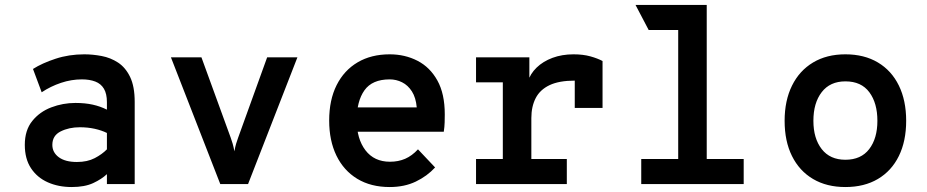

<svg xmlns="http://www.w3.org/2000/svg" viewBox="-20 -742 3736 774"><path d="M269 12Q215.5 12 172.8 -7Q130 -26 105 -63.8Q80 -101.5 80 -158Q80 -217 110 -254.2Q140 -291.5 186.8 -309.2Q233.5 -327 284 -327Q323 -327 353.5 -320.2Q384 -313.5 411 -300V-330Q411 -364 399 -384.2Q387 -404.5 364.2 -413.2Q341.5 -422 310 -422Q267.5 -422 225.8 -408Q184 -394 148 -370L113 -464Q150 -487.5 204 -505.2Q258 -523 320 -523Q354 -523 389.8 -516.2Q425.5 -509.5 455.8 -489.8Q486 -470 504.5 -431.8Q523 -393.5 523 -331V0H411V-40Q390 -20 355.8 -4Q321.5 12 269 12ZM290 -89Q332 -89 361.8 -104.5Q391.5 -120 411 -140V-206Q390 -216.5 361.8 -222.8Q333.5 -229 302 -229Q258 -229 224.5 -212.2Q191 -195.5 191 -158Q191 -127.5 217 -108.2Q243 -89 290 -89Z M868 0 669 -511H792L910 -187Q914.5 -175 918 -162.5Q921.5 -150 925 -132Q928 -150 931.8 -162.5Q935.5 -175 940 -187L1057 -511H1179L980 0Z M1551 12Q1475 12 1420.2 -21.2Q1365.5 -54.5 1336.2 -114.8Q1307 -175 1307 -256Q1307 -339 1337 -398.8Q1367 -458.5 1421.8 -490.8Q1476.5 -523 1551 -523Q1612.5 -523 1663 -497Q1713.5 -471 1743.2 -417.5Q1773 -364 1773 -281Q1773 -267.5 1772.5 -249Q1772 -230.5 1769 -211H1395V-309H1660Q1656.5 -348.5 1640.5 -373.5Q1624.5 -398.5 1601 -410.2Q1577.5 -422 1551 -422Q1480.5 -422 1449.2 -378Q1418 -334 1418 -258Q1418 -182.5 1453.2 -136.2Q1488.5 -90 1552 -90Q1586 -90 1613.5 -102Q1641 -114 1665 -140L1734 -67Q1702 -32 1656.2 -10Q1610.5 12 1551 12Z M1899 0V-101H2007V-410H1899V-511H2114V-398L2108 -413Q2117.5 -444.5 2143.2 -469.5Q2169 -494.5 2207.2 -508.8Q2245.5 -523 2292 -523Q2330.5 -523 2360 -514.8Q2389.5 -506.5 2409 -496V-307H2297V-462L2346 -412Q2331 -414.5 2318.2 -415.8Q2305.5 -417 2297 -417Q2234 -417 2195.5 -398.8Q2157 -380.5 2139.5 -346.5Q2122 -312.5 2122 -266V-101H2265V0Z M2714 0V-722H2829V0ZM2565 0V-101H2978V0ZM2595 -621 2542 -722H2829V-621Z M3388 12Q3312.5 12 3257.5 -20.5Q3202.5 -53 3172.8 -112.8Q3143 -172.5 3143 -255Q3143 -336.5 3172.8 -396.8Q3202.5 -457 3257.5 -490Q3312.5 -523 3388 -523Q3464 -523 3519 -490.2Q3574 -457.5 3603.5 -397.2Q3633 -337 3633 -255Q3633 -173 3603.5 -113Q3574 -53 3519 -20.5Q3464 12 3388 12ZM3388 -98Q3451 -98 3484 -141Q3517 -184 3517 -255Q3517 -326.5 3484.5 -370.2Q3452 -414 3388 -414Q3326 -414 3292.5 -370.5Q3259 -327 3259 -255Q3259 -184 3292.5 -141Q3326 -98 3388 -98Z"/></svg>

Font: Overpass Mono Light
Style: Regular
Weight: 300
Monospace: yes
Designer: Delve Withrington, Dave Bailey
Foundry: Delve Fonts LLC
Version: Version 4.000